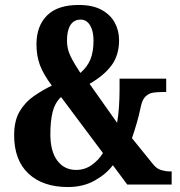

<svg xmlns="http://www.w3.org/2000/svg" viewBox="-20 -744 724 774"><path d="M254 10Q153 10 95 -44Q37 -98 37 -199Q37 -258 59.5 -295.5Q82 -333 117 -357Q152 -381 189 -399Q155 -444 141 -481.5Q127 -519 127 -565Q127 -639 169.5 -681.5Q212 -724 297 -724Q354 -724 390 -704Q426 -684 443 -652Q460 -620 460 -582Q460 -522 430 -481Q400 -440 341 -406L452 -249Q457 -276 459.5 -312Q462 -348 462 -382V-427H650V-373H633Q615 -373 597.5 -370.5Q580 -368 566.5 -355Q553 -342 547 -311Q541 -282 532 -250.5Q523 -219 512 -187L597 -82Q611 -64 629.5 -58.5Q648 -53 664 -53H672V0H493L435 -78Q408 -42 361.5 -16Q315 10 254 10ZM304 -450Q332 -474 344.5 -504.5Q357 -535 357 -581Q357 -619 343 -642Q329 -665 305 -665Q278 -665 264 -643Q250 -621 250 -580Q250 -546 265 -516Q280 -486 304 -450ZM287 -59Q322 -59 350 -79Q378 -99 395 -127L226 -353Q201 -329 192 -292Q183 -255 183 -203Q183 -134 211 -96.5Q239 -59 287 -59Z"/></svg>

Font: Noto Serif Tamil ExtraCondensed ExtraBold
Style: Italic
Weight: 800
Width: 2
Italic angle: -12°
Designer: Indian Type Foundry, Tom Grace, and the Monotype Design Team
Foundry: Monotype Imaging Inc.
Version: Version 2.003; ttfautohint (v1.8.4.7-5d5b)